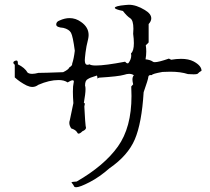

<svg xmlns="http://www.w3.org/2000/svg" viewBox="-20 -767 883 806"><path d="M300 19Q315 19 356.5 -2.5Q398 -24 440 -61Q517 -114 546 -182Q575 -250 583 -380Q602 -434 602.5 -443Q603 -452 613 -452H618Q618 -457 662 -465L695 -466Q738 -466 769 -456L793 -455Q809 -455 811.5 -459Q814 -463 826 -470Q826 -491 793 -509Q772 -520 740 -520Q721 -520 697 -516L701 -515L689 -521Q646 -506 630 -506Q624 -506 622 -508Q611 -516 591 -518Q594 -535 594 -551Q594 -564 592 -577Q602 -586 604 -589V-666Q615 -678 615 -690Q615 -709 588 -725Q552 -747 521 -747L507 -746Q462 -742 462 -734Q462 -728 496 -721Q513 -699 526.5 -690.5Q540 -682 540 -646L539 -625Q542 -603 542 -586Q542 -553 530 -543L531 -534Q531 -518 519 -502L516 -501Q511 -501 505 -508Q421 -492 383 -492Q362 -492 356 -497Q351 -495 347 -495Q336 -495 336 -514Q336 -521 339 -546.5Q342 -572 350 -603Q352 -612 352 -620Q352 -653 320 -675Q298 -691 272 -691Q252 -691 230 -681Q216 -676 216 -664Q216 -652 246 -650Q270 -644 278 -629.5Q286 -615 294 -554Q290 -520 283 -500V-498Q283 -491 271 -484Q268 -475 245 -464Q165 -461 141 -461Q126 -457 115 -457Q103 -457 96 -462Q84 -483 55 -497V-502Q55 -513 49 -513L44 -512Q36 -509 36 -504Q36 -500 42 -495V-442Q64 -422 92 -408Q105 -402 116 -402Q129 -402 141 -411Q187 -431 226 -431Q249 -431 264 -421Q278 -430 285 -430Q290 -430 290 -424L289 -419Q286 -407 286 -382Q286 -362 288 -334L273 -262Q271 -257 271 -251Q271 -240 279 -228Q298 -222 304 -211Q306 -206 310 -206Q316 -206 326 -216Q341 -222 341 -231Q341 -232 339.5 -238.5Q338 -245 334 -320Q336 -327 336 -330Q336 -335 333 -335H332Q339 -374 339 -393Q339 -403 337 -408Q337 -430 349 -435Q354 -440 387 -450Q389 -444 389 -441Q389 -438 387 -437L396 -441Q478 -446 501 -453Q513 -457 522 -457Q534 -457 542 -451Q536 -445 536 -433Q536 -425 539 -413L531 -404L532 -364Q532 -232 475 -152Q418 -72 302 -5Q280 -4 280 -1Q280 0 283.5 3.5Q287 7 292 17Q295 19 300 19Z"/></svg>

Font: Xiaobo Songti 小帛宋体
Style: Regular
Weight: 400
Version: Version 1.501;March 17, 2024;FontCreator 14.0.0.2814 64-bit